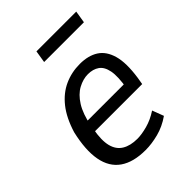

<svg xmlns="http://www.w3.org/2000/svg" viewBox="-201 -801 918 918"><g transform="rotate(-45 257.5 -342.5)"><path d="M243 9Q160 9 111.5 -25Q63 -59 50.5 -126.5Q38 -194 61 -293Q84 -368 121 -414.5Q158 -461 206.5 -483Q255 -505 311 -505Q368 -505 405.5 -481Q443 -457 458 -404Q473 -351 460 -262L454 -226H117L127 -287H408L387 -264Q399 -334 391.5 -372.5Q384 -411 361 -427Q338 -443 304 -443Q271 -443 237.5 -425Q204 -407 178.5 -366.5Q153 -326 140 -259L137 -238Q125 -173 135 -133.5Q145 -94 175.5 -75.5Q206 -57 253 -57Q282 -57 321 -67.5Q360 -78 398 -103L420 -45Q377 -15 330.5 -3Q284 9 243 9ZM197 -632 207 -694H476L466 -632Z"/></g></svg>

Font: Nunito Sans 7pt Condensed
Style: Italic
Weight: 400
Width: 3
Italic angle: -9°
Designer: Vernon Adams
Foundry: Vernon Adams
Version: Version 3.101;gftools[0.9.27]